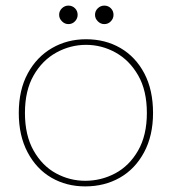

<svg xmlns="http://www.w3.org/2000/svg" viewBox="-20 -653 614 685"><path d="M284 12Q217 12 163.5 -19Q110 -50 78.5 -109.5Q47 -169 47 -250Q47 -332 79 -391Q111 -450 165.5 -481.5Q220 -513 287 -513Q356 -513 410 -481.5Q464 -450 495 -391Q526 -332 526 -250Q526 -169 494 -109.5Q462 -50 407.5 -19Q353 12 284 12ZM284 -8Q341 -8 391 -34.5Q441 -61 472.5 -115.5Q504 -170 504 -250Q504 -330 473 -384Q442 -438 392.5 -465.5Q343 -493 287 -493Q231 -493 181 -465.5Q131 -438 100 -384Q69 -330 69 -250Q69 -170 100 -115.5Q131 -61 180 -34.5Q229 -8 284 -8ZM224 -567Q211 -567 201 -577Q191 -587 191 -600Q191 -614 201 -623.5Q211 -633 224 -633Q238 -633 247.5 -623.5Q257 -614 257 -600Q257 -587 247.5 -577Q238 -567 224 -567ZM352 -567Q339 -567 329 -577Q319 -587 319 -600Q319 -614 329 -623.5Q339 -633 352 -633Q366 -633 375.5 -623.5Q385 -614 385 -600Q385 -587 375.5 -577Q366 -567 352 -567Z"/></svg>

Font: DM Sans 18pt Thin
Style: Regular
Weight: 250
Designer: Colophon Foundry, Jonny Pinhorn
Foundry: Colophon Foundry
Version: Version 4.004;gftools[0.9.30]